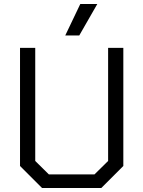

<svg xmlns="http://www.w3.org/2000/svg" viewBox="-20 -939 716 959"><path d="M80 -110V-700H156V-135L224 -68H452L520 -135V-700H596V-110L486 0H190ZM381 -919H466L376 -762H306Z"/></svg>

Font: Chakra Petch
Style: Regular
Weight: 400
Designer: Katatrad Aksorn Co.,Ltd.
Foundry: Cadson Demak Co.,Ltd.
Version: Version 1.000; ttfautohint (v1.6)